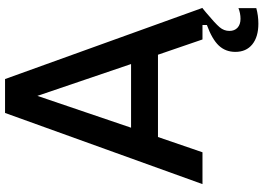

<svg xmlns="http://www.w3.org/2000/svg" viewBox="-158 -644 1019 742"><g transform="rotate(-90 351.0 -273.5)"><path d="M133 0H10L285 -763H416L691 0H569L510 -172H192ZM351 -638 228 -276H474ZM521 127Q521 89 545.5 63Q570 37 625 17V0H690L674 13Q631 49 616.5 66Q602 83 602 104Q602 124 614.5 135.5Q627 147 649 147Q670 147 690 139V208Q661 216 630 216Q579 216 550 192.5Q521 169 521 127Z"/></g></svg>

Font: Open Sauce One Medium
Style: Regular
Weight: 500
Designer: Alfredo Marco Pradil
Foundry: Creative Sauce Fz LLC
Version: Version 1.477